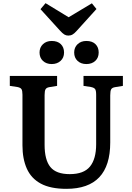

<svg xmlns="http://www.w3.org/2000/svg" viewBox="-20 -1180 836 1214"><path d="M400 14Q299 14 238 -19Q177 -52 149.5 -114Q122 -176 122 -261V-581Q122 -606 116 -616Q110 -626 89 -630L42 -637V-700H341V-637L292 -629Q274 -626 268 -615.5Q262 -605 262 -579V-264Q262 -169 298.5 -124Q335 -79 421 -79Q510 -79 549 -127Q588 -175 588 -268V-581Q588 -607 581.5 -616.5Q575 -626 554 -630L508 -637V-700H757V-637L708 -629Q689 -626 683 -615.5Q677 -605 677 -577V-279Q677 14 400 14ZM412 -955Q398 -955 386.5 -962Q375 -969 358 -988L236 -1122L268 -1160L414 -1071L561 -1159L590 -1123L465 -985Q451 -969 439 -962Q427 -955 412 -955ZM526 -775Q492 -775 470.5 -795Q449 -815 449 -848Q449 -880 470.5 -900.5Q492 -921 526 -921Q563 -921 583.5 -901Q604 -881 604 -848Q604 -815 582.5 -795Q561 -775 526 -775ZM307 -775Q273 -775 251.5 -795Q230 -815 230 -848Q230 -880 251.5 -900.5Q273 -921 307 -921Q344 -921 364.5 -901Q385 -881 385 -848Q385 -815 363 -795Q341 -775 307 -775Z"/></svg>

Font: Literata 12pt SemiBold
Style: Regular
Weight: 600
Designer: Latin by Veronika Burian and Jose Scaglione. Greek by Irene Vlachou. Cyrillic by Vera Evstafieva.
Foundry: TypeTogether
Version: Version 3.002